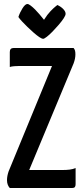

<svg xmlns="http://www.w3.org/2000/svg" viewBox="-20 -940 419 960"><path d="M29 0Q23 -6 19 -16Q15 -26 15 -39Q15 -50 17 -60.5Q19 -71 23 -83L240 -610H75Q64 -610 51 -609Q38 -608 29 -605V-680Q29 -700 48 -700H348Q353 -694 355 -687Q357 -680 357 -668Q357 -647 348 -623L126 -90H294Q312 -90 328.5 -92Q345 -94 358 -100V-19Q358 -10 354.5 -5Q351 0 339 0ZM196 -746Q189 -746 176.5 -754.5Q164 -763 148.5 -776.5Q133 -790 117.5 -805Q102 -820 90 -833Q78 -846 72 -855Q79 -877 92.5 -898.5Q106 -920 117 -920Q123 -920 133.5 -912Q144 -904 155.5 -892.5Q167 -881 177 -869Q187 -857 193.5 -849Q200 -841 200 -841Q217 -868 232.5 -884Q248 -900 257.5 -907.5Q267 -915 267 -915Q286 -906 297 -894Q308 -882 308 -871Q308 -863 298.5 -848.5Q289 -834 274 -816.5Q259 -799 243 -782.5Q227 -766 214 -756Q201 -746 196 -746Z"/></svg>

Font: Yanone Kaffeesatz SemiBold
Style: Regular
Weight: 600
Designer: Yanone (Cyrillic: Daniel Pouzeot, Huerta Tipografica, and Cyreal)
Foundry: Yanone
Version: Version 2.003